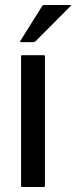

<svg xmlns="http://www.w3.org/2000/svg" viewBox="-20 -745 303 765"><path d="M159 -520V-5Q159 0 154 0H69Q64 0 64 -5V-520Q64 -525 69 -525H154Q159 -525 159 -520ZM63 -577Q58 -577 61 -582L147.5 -720Q150.5 -725 155.5 -725H260.5Q265.5 -725 260.5 -720L123 -582Q118 -577 113 -577Z"/></svg>

Font: MFEK Sans
Style: Regular
Weight: 400
Designer: Owen Earl
Foundry: indestructible type*
Version: Version 0.001; ttfautohint (v1.8.4.7-5d5b)